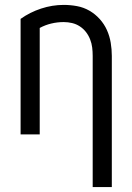

<svg xmlns="http://www.w3.org/2000/svg" viewBox="-20 -548 540 783"><path d="M358 215V-320Q358 -337 356 -354Q354 -371 347.5 -387.5Q341 -404 330.5 -417.5Q320 -431 305.5 -440.5Q291 -450 274 -454Q257 -458 240 -458Q214 -458 189 -452Q164 -446 142 -434V0H64V-471Q102 -498 147.5 -513Q193 -528 240 -528Q267 -528 294 -523Q321 -518 344.5 -504.5Q368 -491 386.5 -470.5Q405 -450 416 -425.5Q427 -401 431.5 -374Q436 -347 436 -320V215Z"/></svg>

Font: Moesevka
Style: Regular
Weight: 400
Monospace: yes
Designer: Belleve Invis
Foundry: Belleve Invis
Version: Version 32.5.0; ttfautohint (v1.8.4)